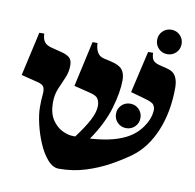

<svg xmlns="http://www.w3.org/2000/svg" viewBox="-80 -786 895 881"><g transform="rotate(10 367.5 -345.0)"><path d="M250 14Q222 14 197.5 -14Q173 -42 155 -84Q137 -126 126.5 -171Q116 -216 116 -250Q116 -285 118.5 -307Q121 -329 115.5 -342Q110 -355 84 -361L8 -380L54 -585H77Q78 -560 87.5 -547Q97 -534 119 -528L170 -515Q194 -509 207 -498Q220 -487 220 -461Q220 -431 208 -403.5Q196 -376 183.5 -346.5Q171 -317 171 -281Q171 -232 190.5 -202Q210 -172 237.5 -158.5Q265 -145 288 -145Q294 -145 299 -145Q338 -197 357.5 -234.5Q377 -272 377 -301Q377 -319 369 -333Q361 -347 331 -354L255 -373L302 -585H325Q326 -560 335.5 -542.5Q345 -525 367 -520L398 -513Q439 -504 453.5 -486Q468 -468 468 -437Q468 -381 445.5 -304.5Q423 -228 367 -147Q414 -150 454.5 -158.5Q495 -167 528 -183Q576 -206 604.5 -248Q633 -290 633 -329Q633 -340 625.5 -351Q618 -362 580 -372L516 -390L561 -585H584Q585 -560 593.5 -550Q602 -540 621 -535L664 -524Q690 -517 701 -496.5Q712 -476 712 -445Q712 -333 675.5 -244.5Q639 -156 574 -108Q533 -78 482 -50Q431 -22 373 -4Q315 14 250 14ZM522 -223Q498 -223 481.5 -239.5Q465 -256 465 -280Q465 -304 481.5 -320.5Q498 -337 522 -337Q546 -337 562.5 -320.5Q579 -304 579 -280Q579 -256 562.5 -239.5Q546 -223 522 -223ZM649 -590Q625 -590 608.5 -606.5Q592 -623 592 -647Q592 -671 608.5 -687.5Q625 -704 649 -704Q673 -704 689.5 -687.5Q706 -671 706 -647Q706 -623 689.5 -606.5Q673 -590 649 -590Z"/></g></svg>

Font: Bona Nova
Style: Bold
Weight: 700
Designer: Mateusz Machalski
Foundry: Capitalics
Version: Version 4.001; ttfautohint (v1.8.3)